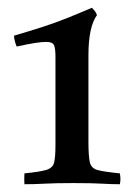

<svg xmlns="http://www.w3.org/2000/svg" viewBox="-20 -808 356 495"><path d="M43 -361Q83 -365 99.5 -370Q116 -375 119.5 -389Q123 -403 123 -434V-662Q123 -684 119 -692Q115 -700 99 -700Q77 -700 23 -688Q17 -702 16 -716Q57 -728 89.5 -738.5Q122 -749 152 -761Q182 -773 217 -788Q221 -784 224.5 -779.5Q228 -775 230 -769Q208 -739 208 -665V-443Q208 -406 211.5 -390Q215 -374 232 -369.5Q249 -365 289 -361Q292 -346 289 -333Q267 -333 243 -334.5Q219 -336 169 -336Q122 -336 95.5 -334.5Q69 -333 43 -333Q42 -346 43 -361Z"/></svg>

Font: Tiro Devanagari Marathi
Style: Regular
Weight: 400
Designer: Devanagari: John Hudson & Fiona Ross. Latin: John Hudson.
Foundry: Tiro Typeworks Ltd.
Version: Version 1.52